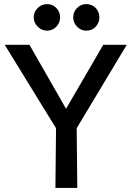

<svg xmlns="http://www.w3.org/2000/svg" viewBox="-20 -919 643 939"><path d="M251 0 254 -292 3 -700H124L303 -387L485 -700H600L355 -292L358 0ZM402 -769Q376 -769 357 -788.5Q338 -808 338 -834Q338 -861 357 -880Q376 -899 402 -899Q430 -899 448 -880Q466 -861 466 -834Q466 -808 448 -788.5Q430 -769 402 -769ZM210 -769Q184 -769 164.5 -788.5Q145 -808 145 -834Q145 -861 164.5 -880Q184 -899 210 -899Q237 -899 255.5 -880Q274 -861 274 -834Q274 -808 255.5 -788.5Q237 -769 210 -769Z"/></svg>

Font: Inclusive Sans Medium
Style: Regular
Weight: 500
Designer: Olivia King
Foundry: Olivia King
Version: Version 2.004